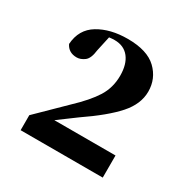

<svg xmlns="http://www.w3.org/2000/svg" viewBox="-113 -1029 640 654"><g transform="rotate(30 207.5 -702.0)"><path d="M49 -476V-535L153 -637Q203 -684 226.5 -721.5Q250 -759 250 -806Q250 -851 230 -876.5Q210 -902 173 -902Q163 -902 152 -900.5Q141 -899 130 -895L153 -906L139 -842Q135 -808 120 -797Q105 -786 90 -786Q58 -786 45 -813Q49 -872 95.5 -900Q142 -928 210 -928Q287 -928 323.5 -893Q360 -858 360 -807Q360 -758 320.5 -713.5Q281 -669 199 -613L99 -539L121 -577V-563H372V-476Z"/></g></svg>

Font: Noto Serif JP ExtraLight Black
Style: Regular
Weight: 900
Version: Version 2.003-H1;hotconv 1.1.1;makeotfexe 2.6.0